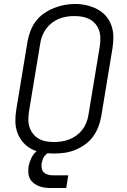

<svg xmlns="http://www.w3.org/2000/svg" viewBox="-20 -766 640 968"><path d="M251 8Q222 8 192.5 3Q163 -2 138.5 -15Q114 -28 95.5 -49.5Q77 -71 67.5 -97.5Q58 -124 57.5 -153.5Q57 -183 62 -213L119 -558Q124 -585 134 -611Q144 -637 161 -659.5Q178 -682 202 -698.5Q226 -715 252 -725.5Q278 -736 304.5 -741Q331 -746 358 -746Q388 -746 416.5 -739.5Q445 -733 470 -720Q495 -707 513.5 -686Q532 -665 541.5 -638Q551 -611 551.5 -581.5Q552 -552 547 -522L490 -177Q485 -150 475 -124.5Q465 -99 448 -76Q431 -53 407.5 -36.5Q384 -20 357.5 -9.5Q331 1 304.5 4.5Q278 8 251 8ZM252 -50Q272 -50 291.5 -53Q311 -56 330 -63.5Q349 -71 366 -83.5Q383 -96 395.5 -112.5Q408 -129 415.5 -148Q423 -167 426 -187L483 -532Q486 -552 486 -572.5Q486 -593 480 -611.5Q474 -630 461.5 -645Q449 -660 432 -669Q415 -678 395.5 -681.5Q376 -685 355 -685Q335 -685 316 -682Q297 -679 278 -671.5Q259 -664 242 -651Q225 -638 213 -621.5Q201 -605 193.5 -586.5Q186 -568 183 -548L126 -203Q123 -183 123 -163Q123 -143 129 -124.5Q135 -106 147 -91Q159 -76 175.5 -66.5Q192 -57 212 -53.5Q232 -50 252 -50ZM239 182Q222 182 206.5 180Q191 178 176.5 172.5Q162 167 150 157.5Q138 148 131 135Q124 122 123 105.5Q122 89 124 73Q128 52 138 31Q148 10 166 -5Q184 -20 206 -26Q228 -32 249 -32L244 0Q234 0 223.5 5Q213 10 206 18.5Q199 27 195.5 37Q192 47 190 57Q188 70 190.5 83Q193 96 202 104Q211 112 223.5 115Q236 118 249 118H324L314 182Z"/></svg>

Font: Iosevka Curly LtExObl
Style: Regular
Weight: 300
Width: 7
Italic angle: -9°
Monospace: yes
Designer: Belleve Invis
Foundry: Belleve Invis
Version: Version 11.1.0; ttfautohint (v1.8.3)